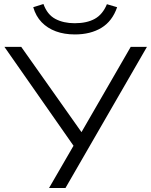

<svg xmlns="http://www.w3.org/2000/svg" viewBox="-20 -939 754 959"><path d="M225 0 357 -228V-197L2 -705H86L387 -279L633 -705H714L307 0ZM354 -767Q301 -767 259 -782.5Q217 -798 188 -828Q159 -858 146 -903L197 -919Q216 -866 256.5 -844.5Q297 -823 353 -823Q414 -823 453.5 -845Q493 -867 514 -918L565 -903Q541 -833 486.5 -800Q432 -767 354 -767Z"/></svg>

Font: Nunito Sans 7pt SemiExpanded Light
Style: Regular
Weight: 300
Width: 6
Designer: Vernon Adams
Foundry: Vernon Adams
Version: Version 3.101;gftools[0.9.27]